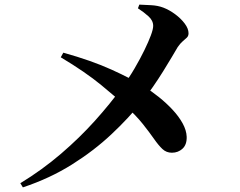

<svg xmlns="http://www.w3.org/2000/svg" viewBox="-20 -784 1040 831"><path d="M68 9Q163 -49 244 -118.5Q325 -188 391 -261.5Q457 -335 507 -404Q538 -446 562.5 -488Q587 -530 605 -567Q623 -604 633 -631Q643 -658 643 -672Q643 -695 622.5 -713.5Q602 -732 577 -748L583 -764Q607 -763 635 -761.5Q663 -760 687 -751Q713 -741 738 -722.5Q763 -704 779.5 -682Q796 -660 796 -640Q796 -628 788.5 -621Q781 -614 770.5 -605Q760 -596 749 -580Q739 -563 723 -536Q707 -509 686.5 -476Q666 -443 642.5 -409Q619 -375 594 -344Q538 -274 462.5 -203Q387 -132 291.5 -72Q196 -12 79 27ZM724 -123Q700 -123 683 -139Q666 -155 646.5 -183Q627 -211 598 -247.5Q569 -284 523 -326Q487 -359 418.5 -415.5Q350 -472 243 -536L254 -556Q376 -522 463 -482.5Q550 -443 603 -410Q635 -390 667.5 -364Q700 -338 727 -309Q754 -280 770.5 -250Q787 -220 788 -192Q789 -158 770 -140.5Q751 -123 724 -123Z"/></svg>

Font: Noto Serif JP ExtraLight
Style: Bold
Weight: 700
Version: Version 2.003-H1;hotconv 1.1.1;makeotfexe 2.6.0